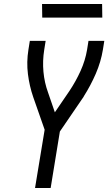

<svg xmlns="http://www.w3.org/2000/svg" viewBox="-20 -939 541 959"><path d="M155 0 203 -291 146 -454Q127 -509 119.5 -569Q112 -629 122 -691L129 -735H208L201 -691Q192 -635 197 -580.5Q202 -526 220 -477L254 -378L327 -485Q359 -533 382.5 -585Q406 -637 415 -691L422 -735H501L494 -691Q484 -630 458.5 -571Q433 -512 398 -457V-456Q396 -454 394.5 -451Q393 -448 391 -446L279 -282L233 0ZM191 -851 190 -919H490L491 -851Z"/></svg>

Font: Iosevka Curly
Style: Italic
Weight: 400
Italic angle: -9°
Monospace: yes
Designer: Belleve Invis
Foundry: Belleve Invis
Version: Version 22.1.2; ttfautohint (v1.8.4)